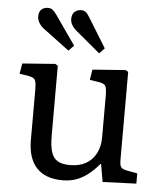

<svg xmlns="http://www.w3.org/2000/svg" viewBox="-55 -818 743 880"><g transform="rotate(5 317.0 -378.0)"><path d="M265.1 14.2Q186 14.2 145.5 -29.5Q105 -73.2 105 -157.2V-386.2Q105 -422.4 98.9 -433.1Q92.8 -443.8 70.8 -448.2L26.9 -455.1L35.2 -502.9L186 -514.2L198.2 -506.8V-186Q198.2 -138.2 207 -110.1Q215.8 -82 236.8 -70.1Q257.8 -58.1 293.9 -58.1Q335.9 -58.1 366 -75Q396 -91.8 412.6 -123.3Q429.2 -154.8 429.2 -196.8V-386.2Q429.2 -421.4 423.6 -432.6Q418 -443.8 395 -448.2L350.1 -455.1L357.9 -502.9L509.8 -514.2L522 -506.8V-101.1Q522 -77.1 528.6 -68.6Q535.2 -60.1 554.2 -56.2L604 -46.9V0L449.2 5.9L435.1 -75.2H432.1Q406.2 -44.4 380.1 -24.7Q354 -4.9 326.2 4.6Q298.3 14.2 265.1 14.2ZM240.7 -580.1 123 -668Q106.9 -679.2 97.9 -694.6Q88.9 -710 88.9 -725.1Q88.9 -737.3 93.3 -746.6Q97.7 -755.9 107.7 -761.5Q117.7 -767.1 131.8 -767.1Q143.1 -767.1 151.9 -760.5Q160.6 -753.9 171.9 -737.8L264.6 -605ZM381.8 -580.1 272 -671.9Q255.9 -685.1 248.3 -698.5Q240.7 -711.9 240.7 -726.1Q240.7 -739.3 245.4 -748.5Q250 -757.8 260 -763.9Q270 -770 283.7 -770Q294.9 -770 303.5 -763.9Q312 -757.8 321.8 -741.2L405.8 -605Z"/></g></svg>

Font: Literata
Style: Regular
Weight: 400
Designer: Latin by Veronika Burian and Jose Scaglione. Greek by Irene Vlachou. Cyrillic by Vera Evstafieva.
Foundry: TypeTogether
Version: Version 3.002